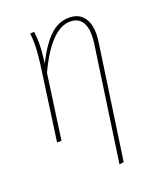

<svg xmlns="http://www.w3.org/2000/svg" viewBox="-135 -615 752 897"><g transform="rotate(-20 241.0 -166.5)"><path d="M385 -374Q388 -397 388 -416Q388 -462 369 -486Q350 -510 314 -510Q219 -510 131 -322L86 0H64L112 -345Q123 -419 123 -469Q123 -497 120 -521L140 -522Q144 -495 144 -465Q144 -426 136 -366Q177 -448 219.5 -488.5Q262 -529 315 -529Q361 -529 385.5 -499Q410 -469 410 -415Q410 -397 407 -376L325 193L303 196Z"/></g></svg>

Font: Fira Sans Extra Condensed Thin
Style: Italic
Weight: 250
Width: 3
Italic angle: -8°
Designer: Carrois Corporate & Edenspiekermann AG
Foundry: Carrois Corporate GbR & Edenspiekermann AG
Version: Version 4.203